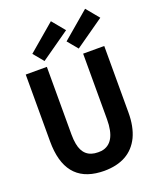

<svg xmlns="http://www.w3.org/2000/svg" viewBox="-164 -992 896 1102"><g transform="rotate(-20 283.5 -441.0)"><path d="M523.4 -252V-659.2H394.5V-258.8Q394.5 -112.3 302.7 -98.6Q293 -97.7 282.2 -97.7Q194.3 -97.7 177.7 -188.5Q172.9 -213.9 172.9 -246.1V-659.2H43.9V-251Q43.9 0 254.9 13.7Q266.6 14.6 278.3 14.6Q436.5 14.6 495.1 -106.4Q523.4 -167 523.4 -252ZM348.6 -819.3 284.2 -897.5 120.1 -757.8 171.9 -695.3ZM557.6 -819.3 493.2 -897.5 329.1 -757.8 380.9 -695.3Z"/></g></svg>

Font: Yaldevi Colombo
Style: Bold
Weight: 700
Designer: Sol Matas, Denzil Rajitha, Kosala Senevirathne and Pathum Egodawatta
Foundry: Mooniak
Version: Version 1.020 ; ttfautohint (v1.6)